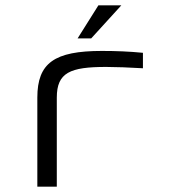

<svg xmlns="http://www.w3.org/2000/svg" viewBox="-20 -700 640 720"><path d="M378 -449C411 -449 468 -447 516 -444V-502C465 -507 415 -509 362 -509C184 -509 120 -464 120 -334V0H193V-334C193 -428 243 -449 378 -449ZM271 -556H322L435 -680H349Z"/></svg>

Font: LT Wave Mono Light
Style: Regular
Weight: 300
Designer: Daniel Lyons
Version: Version 2.5 (Glyphs App)